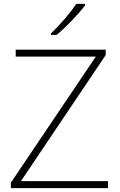

<svg xmlns="http://www.w3.org/2000/svg" viewBox="-20 -970 617 990"><path d="M419 -943V-950H373C346 -907 285 -837 243 -798V-790H272C324 -833 386 -899 419 -943ZM537 0V-36H88L525 -686V-714H61V-678H474L36 -28V0Z"/></svg>

Font: Noto Sans Gurmukhi ExtraLight
Style: Regular
Weight: 200
Designer: Jelle Bosma - Monotype Design Team
Foundry: Monotype Imaging Inc.
Version: Version 2.004